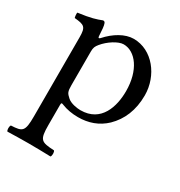

<svg xmlns="http://www.w3.org/2000/svg" viewBox="-162 -554 842 900"><g transform="rotate(30 259.5 -104.0)"><path d="M175 -331C201 -363 246.8 -393 276 -393C340 -393 395 -321 395 -208C395 -126 366 -24 254 -24C236 -24 201 -29 183 -45.1C162.9 -63.1 159 -68.9 159 -105V-287C159 -308 163.4 -316.7 175 -331ZM156 -368C154.5 -398 152.7 -423.7 148 -434C145.9 -438.6 144 -442 136 -442C108 -431 82 -422 13 -413C11 -407 13 -391 15 -385C69 -380 80 -375 80 -317V110C80 193 69 198 8 201C2 207 2 228 8 234C43 233 80 232 120 232C160 232 208 233 241 234C247 228 247 207 241 201C170 197 159 193 159 110V2C159 -11 162.8 -9.7 173 -5.5C197.5 4.4 228.4 10 260 10C316 10 366 -7 407 -46C454 -92 481 -154 481 -235C481 -341 406 -439 304 -439C257.5 -439 206.5 -408.5 167 -364C161.4 -357.7 156.5 -358.4 156 -368Z"/></g></svg>

Font: Libertinus Math
Style: Regular
Weight: 400
Designer: Philipp H. Poll
Foundry: Khaled Hosny
Version: Version 6.2